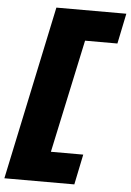

<svg xmlns="http://www.w3.org/2000/svg" viewBox="-78 -793 644 946"><g transform="rotate(5 244.0 -320.0)"><path d="M508 -750 477 -600H317L197 -40H357L326 110H-20L162 -750Z"/></g></svg>

Font: Geist Black
Style: Italic
Weight: 900
Italic angle: -12°
Designer: Basement.studio, Andrés Briganti, Mateo Zaragoza
Foundry: Basement.studio, Vercel, Andrés Briganti, Guido Ferreyra, Mateo Zaragoza
Version: Version 1.500; ttfautohint (v1.8.4.7-5d5b)